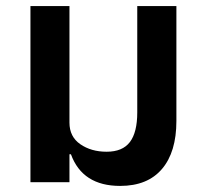

<svg xmlns="http://www.w3.org/2000/svg" viewBox="-20 -593 668 625"><path d="M371.1 12.2Q248.5 12.2 210.9 -90.8H206.1V0H79.1V-573.2H206.1V-193.8Q206.1 -147.9 241.5 -123.5Q276.9 -99.1 327.1 -99.1Q378.9 -99.1 402.8 -130.6Q426.8 -162.1 426.8 -227.1V-573.2H554.2V-199.2Q554.2 -98.1 507.3 -43Q460.4 12.2 371.1 12.2Z"/></svg>

Font: Anuphan SemiBold
Style: Bold
Weight: 600
Designer: Mike Abbink, Paul van der Laan, Pieter van Rosmalen, Mint Tantisuwanna
Foundry: Bold Monday; Cadson Demak
Version: Version 3.002;hotconv 1.0.109;makeotfexe 2.5.65596